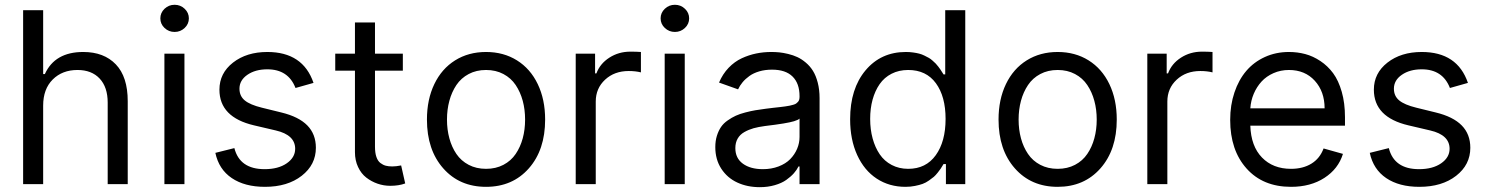

<svg xmlns="http://www.w3.org/2000/svg" viewBox="-20 -770 6219 803"><path d="M160.5 -328.1Q160.5 -397.7 200.5 -437.5Q240.4 -477.3 304 -477.3Q363.3 -477.3 396.8 -441.4Q430.4 -405.5 430.4 -340.9V0H514.2V-346.6Q514.2 -448.9 464.5 -500.7Q414.8 -552.6 328.1 -552.6Q209.5 -552.6 167.6 -460.2H160.5V-727.3H76.7V0H160.5Z M667.6 0H751.4V-545.5H667.6ZM668.1 -653.1Q685.7 -636.4 710.2 -636.4Q734.7 -636.4 752.3 -653.1Q769.9 -669.7 769.9 -693.2Q769.9 -716.6 752.3 -733.3Q734.7 -750 710.2 -750Q685.7 -750 668.1 -733.3Q650.6 -716.6 650.6 -693.2Q650.6 -669.7 668.1 -653.1Z M1291.2 -423.3Q1247.2 -552.6 1098 -552.6Q1011.4 -552.6 954.5 -508.2Q897.7 -463.8 897.7 -394.9Q897.7 -279.5 1042.6 -245.7L1133.5 -224.4Q1214.5 -205.6 1214.5 -147.7Q1214.5 -111.5 1179.2 -87Q1143.8 -62.5 1086.6 -62.5Q982.6 -62.5 960.2 -150.6L880.7 -130.7Q895.2 -61.8 949.4 -25.2Q1003.6 11.4 1088.1 11.4Q1182.5 11.4 1241.8 -34.8Q1301.1 -81 1301.1 -152Q1301.1 -208.8 1265.3 -245.4Q1229.4 -282 1156.2 -299.7L1075.3 -319.6Q1025.9 -331.7 1003.7 -350Q981.5 -368.3 981.5 -399.1Q981.5 -434.3 1014.7 -457.2Q1047.9 -480.1 1098 -480.1Q1185.7 -480.1 1215.9 -402Z M1664.8 -545.5H1548.3V-676.1H1464.5V-545.5H1382.1V-474.4H1464.5V-133.5Q1464.5 -99.1 1477.5 -71.6Q1490.4 -44 1511.9 -27.3Q1533.4 -10.7 1559.1 -1.8Q1584.9 7.1 1612.2 7.1Q1648.1 7.1 1674.7 -2.8L1657.7 -78.1Q1636.4 -73.9 1620.7 -73.9Q1605.1 -73.9 1593.6 -76.9Q1582 -79.9 1571 -88.2Q1560 -96.6 1554.2 -113.6Q1548.3 -130.7 1548.3 -156.2V-474.4H1664.8Z M2259.9 -269.9Q2259.9 -354 2229 -418.3Q2198.2 -482.6 2142 -517.6Q2085.9 -552.6 2012.8 -552.6Q1939.6 -552.6 1883.5 -517.6Q1827.4 -482.6 1796.5 -418.3Q1765.6 -354 1765.6 -269.9Q1765.6 -143.1 1833.8 -65.9Q1902 11.4 2012.8 11.4Q2123.6 11.4 2191.8 -65.9Q2259.9 -143.1 2259.9 -269.9ZM2085.4 -80.6Q2053.6 -63.9 2012.8 -63.9Q1971.9 -63.9 1940.2 -80.6Q1908.4 -97.3 1888.8 -126.1Q1869.3 -154.8 1859.4 -191.4Q1849.4 -228 1849.4 -269.9Q1849.4 -311.8 1859.4 -348.5Q1869.3 -385.3 1888.8 -414.4Q1908.4 -443.5 1940.2 -460.4Q1971.9 -477.3 2012.8 -477.3Q2053.6 -477.3 2085.4 -460.4Q2117.2 -443.5 2136.7 -414.4Q2156.2 -385.3 2166.2 -348.5Q2176.1 -311.8 2176.1 -269.9Q2176.1 -228 2166.2 -191.4Q2156.2 -154.8 2136.7 -126.1Q2117.2 -97.3 2085.4 -80.6Z M2387.8 0H2471.6V-345.2Q2471.6 -400.6 2510.7 -436.8Q2549.7 -473 2609.4 -473Q2637.8 -473 2660.5 -467.3V-552.6Q2641.3 -554 2616.5 -554Q2567.5 -554 2528.4 -528.8Q2489.3 -503.6 2474.4 -463.1H2468.8V-545.5H2387.8Z M2759.9 0H2843.8V-545.5H2759.9ZM2760.5 -653.1Q2778.1 -636.4 2802.6 -636.4Q2827.1 -636.4 2844.6 -653.1Q2862.2 -669.7 2862.2 -693.2Q2862.2 -716.6 2844.6 -733.3Q2827.1 -750 2802.6 -750Q2778.1 -750 2760.5 -733.3Q2742.9 -716.6 2742.9 -693.2Q2742.9 -669.7 2760.5 -653.1Z M3157.7 12.8Q3191.4 12.8 3220.3 4.4Q3249.3 -3.9 3268.5 -17.6Q3287.6 -31.2 3300.1 -45.3Q3312.5 -59.3 3319.6 -73.9H3323.9V0H3407.7V-359.4Q3407.7 -395.2 3400 -424.5Q3392.4 -453.8 3380.1 -473.5Q3367.9 -493.3 3350.1 -508.2Q3332.4 -523.1 3314.8 -531.2Q3297.2 -539.4 3276.3 -544.4Q3255.3 -549.4 3239.2 -551Q3223 -552.6 3206 -552.6Q3172.9 -552.6 3142.6 -546.3Q3112.2 -540.1 3082.2 -526.3Q3052.2 -512.4 3027.3 -486.5Q3002.5 -460.6 2987.2 -424.7L3066.8 -396.3Q3074.2 -412.3 3085.8 -426.1Q3097.3 -440 3114.3 -452.2Q3131.4 -464.5 3155.7 -471.6Q3180 -478.7 3208.8 -478.7Q3265.6 -478.7 3294.7 -449.9Q3323.9 -421.2 3323.9 -367.9V-365.1Q3323.9 -358.3 3322.4 -353.2Q3321 -348 3317.3 -343.9Q3313.6 -339.8 3309.7 -337Q3305.8 -334.2 3297.8 -331.9Q3289.8 -329.5 3282.8 -328.1Q3275.9 -326.7 3263.7 -324.9Q3251.4 -323.2 3241.3 -322.1Q3231.2 -321 3214.1 -319.1Q3197.1 -317.1 3183.2 -315.3Q3157.7 -312.1 3139.2 -308.9Q3120.7 -305.8 3097.3 -299.7Q3073.9 -293.7 3057.2 -286Q3040.5 -278.4 3023.3 -266.3Q3006 -254.3 2995.6 -239Q2985.1 -223.7 2978.3 -202.2Q2971.6 -180.8 2971.6 -154.8Q2971.6 -103 2996.6 -64.5Q3021.7 -25.9 3063.6 -6.6Q3105.5 12.8 3157.7 12.8ZM3170.5 -62.5Q3118.6 -62.5 3087 -85.4Q3055.4 -108.3 3055.4 -150.6Q3055.4 -173.7 3065.2 -190.5Q3074.9 -207.4 3093.2 -217.7Q3111.5 -228 3131.7 -233.7Q3152 -239.3 3179 -242.9Q3271.7 -253.9 3301.1 -263.1Q3318.9 -268.5 3323.9 -274.1V-197.4Q3323.9 -171.5 3313.7 -147.5Q3303.6 -123.6 3284.8 -104.4Q3266 -85.2 3236.2 -73.9Q3206.3 -62.5 3170.5 -62.5Z M3767 11.4Q3788 11.4 3806.6 7.6Q3825.3 3.9 3838.6 -0.9Q3851.9 -5.7 3865.2 -15.1Q3878.6 -24.5 3885.7 -30.5Q3892.8 -36.6 3902.2 -48.5Q3911.6 -60.4 3914.2 -64.6Q3916.9 -68.9 3923.7 -79.9Q3925.4 -82.7 3926.1 -83.8H3936.1V0H4017V-727.3H3933.2V-458.8H3926.1Q3925.4 -459.9 3920.3 -468Q3915.1 -476.2 3912.8 -479.6Q3910.5 -483 3904.1 -491.5Q3897.7 -500 3893.3 -504.3Q3888.8 -508.5 3880.5 -516.2Q3872.2 -523.8 3864.7 -527.9Q3857.2 -532 3846.2 -537.5Q3835.2 -543 3824 -545.8Q3812.9 -548.7 3798.5 -550.6Q3784.1 -552.6 3768.5 -552.6Q3664.4 -552.6 3600 -475.9Q3535.5 -399.1 3535.5 -271.3Q3535.5 -186.1 3565 -121.6Q3594.5 -57.2 3646.8 -22.9Q3699.2 11.4 3767 11.4ZM3778.4 -63.9Q3740.1 -63.9 3709.3 -80.1Q3678.6 -96.2 3659.3 -124.6Q3639.9 -153.1 3629.6 -190.9Q3619.3 -228.7 3619.3 -272.7Q3619.3 -316.4 3629.4 -353.3Q3639.6 -390.3 3658.9 -418.1Q3678.3 -446 3708.8 -461.6Q3739.3 -477.3 3778.4 -477.3Q3853.7 -477.3 3894.2 -421.9Q3934.7 -366.5 3934.7 -272.7Q3934.7 -177.9 3893.6 -120.9Q3852.6 -63.9 3778.4 -63.9Z M4650.6 -269.9Q4650.6 -354 4619.7 -418.3Q4588.8 -482.6 4532.7 -517.6Q4476.6 -552.6 4403.4 -552.6Q4330.3 -552.6 4274.1 -517.6Q4218 -482.6 4187.1 -418.3Q4156.2 -354 4156.2 -269.9Q4156.2 -143.1 4224.4 -65.9Q4292.6 11.4 4403.4 11.4Q4514.2 11.4 4582.4 -65.9Q4650.6 -143.1 4650.6 -269.9ZM4476 -80.6Q4444.2 -63.9 4403.4 -63.9Q4362.6 -63.9 4330.8 -80.6Q4299 -97.3 4279.5 -126.1Q4259.9 -154.8 4250 -191.4Q4240.1 -228 4240.1 -269.9Q4240.1 -311.8 4250 -348.5Q4259.9 -385.3 4279.5 -414.4Q4299 -443.5 4330.8 -460.4Q4362.6 -477.3 4403.4 -477.3Q4444.2 -477.3 4476 -460.4Q4507.8 -443.5 4527.3 -414.4Q4546.9 -385.3 4556.8 -348.5Q4566.8 -311.8 4566.8 -269.9Q4566.8 -228 4556.8 -191.4Q4546.9 -154.8 4527.3 -126.1Q4507.8 -97.3 4476 -80.6Z M4778.4 0H4862.2V-345.2Q4862.2 -400.6 4901.3 -436.8Q4940.3 -473 5000 -473Q5028.4 -473 5051.1 -467.3V-552.6Q5032 -554 5007.1 -554Q4958.1 -554 4919 -528.8Q4880 -503.6 4865.1 -463.1H4859.4V-545.5H4778.4Z M5379.3 11.4Q5461.3 11.4 5519.2 -26.1Q5577.1 -63.6 5596.6 -126.4L5515.6 -149.1Q5500 -107.2 5464.7 -85.6Q5429.3 -63.9 5379.3 -63.9Q5304 -63.9 5258 -111.2Q5212 -158.4 5209.2 -244.3H5605.1V-279.8Q5605.1 -338.8 5591.6 -386Q5578.1 -433.2 5555.6 -463.8Q5533 -494.3 5502.3 -514.7Q5471.6 -535.2 5438.9 -543.9Q5406.2 -552.6 5370.7 -552.6Q5316.1 -552.6 5270.1 -531.6Q5224.1 -510.7 5192.3 -473.4Q5160.5 -436.1 5142.8 -383.3Q5125 -330.6 5125 -268.5Q5125 -141.7 5193.5 -65.2Q5262.1 11.4 5379.3 11.4ZM5209.2 -316.8Q5211.3 -348.7 5223.5 -377.7Q5235.8 -406.6 5256 -428.8Q5276.3 -451 5306.1 -464.1Q5335.9 -477.3 5370.7 -477.3Q5437.9 -477.3 5478.9 -432.2Q5519.9 -387.1 5519.9 -316.8Z M6119.3 -423.3Q6075.3 -552.6 5926.1 -552.6Q5839.5 -552.6 5782.7 -508.2Q5725.9 -463.8 5725.9 -394.9Q5725.9 -279.5 5870.7 -245.7L5961.6 -224.4Q6042.6 -205.6 6042.6 -147.7Q6042.6 -111.5 6007.3 -87Q5971.9 -62.5 5914.8 -62.5Q5810.7 -62.5 5788.4 -150.6L5708.8 -130.7Q5723.4 -61.8 5777.5 -25.2Q5831.7 11.4 5916.2 11.4Q6010.7 11.4 6070 -34.8Q6129.3 -81 6129.3 -152Q6129.3 -208.8 6093.4 -245.4Q6057.5 -282 5984.4 -299.7L5903.4 -319.6Q5854 -331.7 5831.9 -350Q5809.7 -368.3 5809.7 -399.1Q5809.7 -434.3 5842.9 -457.2Q5876.1 -480.1 5926.1 -480.1Q6013.8 -480.1 6044 -402Z"/></svg>

Font: Inter-Regular
Style: Regular
Weight: 500
Designer: Rasmus Andersson
Foundry: rsms
Version: ""